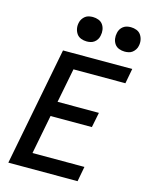

<svg xmlns="http://www.w3.org/2000/svg" viewBox="-130 -970 810 1050"><g transform="rotate(15 275.0 -444.5)"><path d="M22 0 152 -670H544L528 -585H234L196 -391H430L413 -306H179L136 -85H430L414 0ZM479 -751Q462 -751 446.5 -757Q431 -763 422 -776Q413 -789 410.5 -805.5Q408 -822 412 -839Q414 -850 420 -860Q426 -870 435.5 -877Q445 -884 456 -886.5Q467 -889 478 -889Q495 -889 510.5 -883Q526 -877 535 -864Q544 -851 547 -834.5Q550 -818 546 -801Q544 -790 537.5 -780Q531 -770 522 -763Q513 -756 501.5 -753.5Q490 -751 479 -751ZM264 -751Q247 -751 231.5 -757Q216 -763 207 -776Q198 -789 195 -805.5Q192 -822 196 -839Q198 -850 204.5 -860Q211 -870 220 -877Q229 -884 240.5 -886.5Q252 -889 263 -889Q280 -889 295.5 -883Q311 -877 320 -864Q329 -851 331.5 -834.5Q334 -818 330 -801Q328 -790 322 -780Q316 -770 306.5 -763Q297 -756 286 -753.5Q275 -751 264 -751Z"/></g></svg>

Font: Lode Dark Term
Style: Bold Italic
Weight: 700
Italic angle: -11°
Monospace: yes
Designer: Belleve Invis
Foundry: Belleve Invis
Version: Version 29.2.0